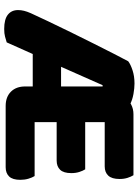

<svg xmlns="http://www.w3.org/2000/svg" viewBox="107 -758 661 915"><g transform="rotate(90 437.5 -300.5)"><path d="M511 -459H386L278 -215L261 -179L182 -2Q169 2 154.5 6Q140 10 118 10Q72 10 50 -7.5Q28 -25 28 -56Q28 -70 31.5 -84.5Q35 -99 43 -117Q58 -150 81.5 -199.5Q105 -249 132.5 -305Q160 -361 187 -415Q214 -469 236.5 -513Q259 -557 272 -581Q286 -592 314.5 -601.5Q343 -611 378 -611Q400 -611 428 -606Q456 -601 479.5 -589Q503 -577 511 -555ZM151 -126 220 -261H440L461 -126ZM392 -516H562V-6Q551 -3 530 0Q509 3 485 3Q442 3 417 -22Q392 -47 392 -90ZM485 -240V-376H787Q794 -365 799.5 -348Q805 -331 805 -310Q805 -273 789 -256.5Q773 -240 745 -240ZM485 3V-135H819Q826 -124 831.5 -106Q837 -88 837 -67Q837 -30 821 -13.5Q805 3 777 3ZM440 -469V-567Q457 -584 478 -595Q499 -606 524 -606H815Q822 -595 827.5 -578Q833 -561 833 -540Q833 -503 817 -486Q801 -469 773 -469Z"/></g></svg>

Font: Baloo Tamma 2 ExtraBold
Style: Regular
Weight: 800
Designer: Divya Kowshik, Shuchita Grover and Ek Type
Foundry: Ek Type
Version: Version 1.700